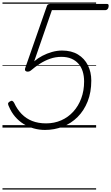

<svg xmlns="http://www.w3.org/2000/svg" viewBox="-20 -1030 897 1550"><path d="M343 19Q296 19 252 6.5Q208 -6 170 -29.5Q132 -53 102 -88Q72 -123 53 -168Q45 -183 45 -192.5Q45 -202 58 -210Q72 -219 79.5 -215.5Q87 -212 94 -200Q118 -148 154 -110.5Q190 -73 239.5 -53.5Q289 -34 352 -34Q418 -34 474 -58.5Q530 -83 571.5 -128.5Q613 -174 636 -236Q659 -298 659 -372Q659 -417 647.5 -453.5Q636 -490 613 -516Q590 -542 556 -556.5Q522 -571 476 -571Q428 -571 385 -556Q342 -541 303 -516Q264 -491 228 -460Q218 -452 205.5 -451.5Q193 -451 186 -457.5Q179 -464 183 -479L358 -980Q360 -988 366.5 -993Q373 -998 384 -998H845Q852 -998 855 -993.5Q858 -989 857 -979Q856 -964 848 -956Q840 -948 831 -948H399L256 -535Q285 -560 322 -579.5Q359 -599 400 -610.5Q441 -622 481 -622Q557 -622 609.5 -590Q662 -558 689.5 -503Q717 -448 717 -380Q717 -285 687.5 -211Q658 -137 606.5 -85.5Q555 -34 487 -7.5Q419 19 343 19ZM0 490H756V500H0ZM0 -20H756V0H0ZM0 -505H756V-500H0ZM0 -1010H756V-1000H0Z"/></svg>

Font: Playwrite US Trad Guides
Style: Regular
Weight: 400
Designer: Veronika Burian, José Scaglione
Foundry: TypeTogether
Version: Version 1.003